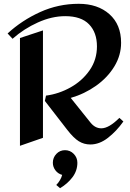

<svg xmlns="http://www.w3.org/2000/svg" viewBox="-20 -748 684 1010"><path d="M617 -523Q617 -457 581.5 -398.5Q546 -340 485.5 -297Q425 -254 352 -233L457 -102Q481 -73 513 -73Q553 -73 608 -128L629 -109Q593 -58 548 -23Q503 12 455 12Q422 12 394.5 -5Q367 -22 333 -66L216 -217L222 -245Q290 -254 351.5 -288.5Q413 -323 451.5 -378.5Q490 -434 490 -504Q490 -577 448.5 -620Q407 -663 323 -663Q253 -663 179.5 -630Q106 -597 46 -544L20 -572Q95 -641 191 -684.5Q287 -728 394 -728Q494 -728 555.5 -673.5Q617 -619 617 -523ZM206 -23 85 19V-548L206 -588ZM322 42Q295 42 276.5 61.5Q258 81 258 108Q258 130 271.5 148Q285 166 307 172Q304 185 295.5 199.5Q287 214 276 225L296 242Q336 218 361.5 184Q387 150 387 108Q387 81 368 61.5Q349 42 322 42Z"/></svg>

Font: Amita
Style: Bold
Weight: 700
Designer: Eduardo Rodriguez Tunni, Modular Infotech, Brian J. Bonislawsky
Foundry: Eduardo Rodriguez Tunni, Modular Infotech, Brian J. Bonislawsky
Version: Version 1.003